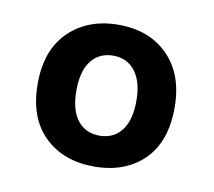

<svg xmlns="http://www.w3.org/2000/svg" viewBox="-49 -676 484 435"><g transform="rotate(10 193.5 -459.0)"><path d="M349 -459Q349 -380 306 -338Q263 -296 192 -296Q121 -296 77.5 -338.5Q34 -381 34 -459Q34 -537 78 -579.5Q122 -622 192 -622Q263 -622 306 -578.5Q349 -535 349 -459ZM192 -551Q160 -551 141.5 -527.5Q123 -504 123 -459Q123 -414 141.5 -390.5Q160 -367 192 -367Q224 -367 242.5 -390.5Q261 -414 261 -459Q261 -503 242.5 -527Q224 -551 192 -551Z"/></g></svg>

Font: Baloo Thambi 2 SemiBold
Style: Regular
Weight: 600
Designer: Aadarsh Rajan and Ek Type
Foundry: Ek Type
Version: Version 1.640;hotconv 1.0.111;makeotfexe 2.5.65597; ttfautoh